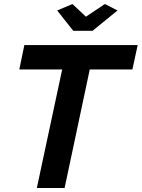

<svg xmlns="http://www.w3.org/2000/svg" viewBox="-20 -934 704 954"><path d="M264 -882 340 -914 407 -851 501 -914 564 -882 440 -781H344ZM289 -589H76L101 -710H664L638 -589H426L301 0H163Z"/></svg>

Font: Raleway-v4020
Style: Bold Italic
Weight: 700
Italic angle: -12°
Designer: Matt McInerney, Pablo Impallari, Rodrigo Fuenzalida
Foundry: Matt McInerney, Pablo Impallari, Rodrigo Fuenzalida
Version: Version 4.020;PS 004.020;hotconv 1.0.88;makeotf.lib2.5.64775